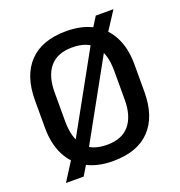

<svg xmlns="http://www.w3.org/2000/svg" viewBox="-128 -782 864 924"><g transform="rotate(-20 303.5 -320.0)"><path d="M303.5 13Q222.5 13 165.8 -18.5Q109 -50 79 -109Q49 -168 49 -249.5V-390Q49 -516 113.8 -584Q178.5 -652 303.5 -652Q384.5 -652 441.2 -620.5Q498 -589 528 -530.2Q558 -471.5 558 -390V-249.5Q558 -123 493.2 -55Q428.5 13 303.5 13ZM144 34.5H53L127 -82L149.5 -111.5L411.5 -584.5L420.5 -605L463.5 -673.5H554L480.5 -560.5L460 -530L200.5 -61.5L193 -47.5ZM303.5 -70.5Q379.5 -70.5 417.8 -116.2Q456 -162 456 -245.5V-394Q456 -478 419.5 -523.2Q383 -568.5 303.5 -568.5Q227.5 -568.5 189.2 -523.2Q151 -478 151 -394V-245.5Q151 -162 187.2 -116.2Q223.5 -70.5 303.5 -70.5Z"/></g></svg>

Font: Anek Malayalam Medium Medium
Style: Regular
Weight: 500
Version: Version 1.003